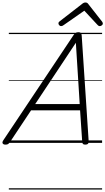

<svg xmlns="http://www.w3.org/2000/svg" viewBox="-71 -1149 847 1544"><path d="M-27 14Q-43 14 -49 5Q-55 -4 -45 -20L522 -869Q530 -880 537.5 -885Q545 -890 560 -890Q573 -890 579 -884.5Q585 -879 586 -863L642 -14Q643 0 636.5 7Q630 14 615 14Q601 14 596 8.5Q591 3 590 -10L573 -262H179L11 -9Q1 5 -6 9.5Q-13 14 -27 14ZM212 -312H570L539 -805ZM420 -939Q412 -939 405.5 -946Q399 -953 399 -961Q399 -967 401.5 -970Q404 -973 408 -977L586 -1115Q595 -1123 602 -1126Q609 -1129 617 -1129Q624 -1129 630 -1125.5Q636 -1122 641 -1114L750 -975Q753 -971 754.5 -967Q756 -963 756 -959Q756 -951 747.5 -945Q739 -939 732 -939Q726 -939 721.5 -941.5Q717 -944 713 -949L607 -1063L442 -948Q435 -943 430.5 -941Q426 -939 420 -939ZM0 365H750V375H0ZM0 -20H750V0H0ZM0 -505H750V-500H0ZM0 -885H750V-875H0Z"/></svg>

Font: Playwrite DK Uloopet Guides
Style: Regular
Weight: 400
Designer: Veronika Burian, José Scaglione
Foundry: TypeTogether
Version: Version 1.003